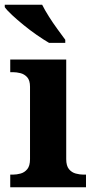

<svg xmlns="http://www.w3.org/2000/svg" viewBox="-26 -786 398 806"><path d="M17 0V-53H29Q44 -53 60.5 -57.5Q77 -62 88.5 -75.9Q100 -89.8 100 -117.7V-422Q100 -448.9 88 -462Q76 -475 59.5 -479Q43 -483 29 -483H17V-536H252V-118Q252 -90 263.5 -76Q275 -62 292 -57.5Q309 -53 323 -53H335V0ZM180 -606Q156 -620 128 -639.5Q100 -659 73 -681Q46 -703 24.5 -723Q3 -743 -6 -756V-766H151Q162 -744 179 -717Q196 -690 215 -664Q234 -638 248 -619V-606Z"/></svg>

Font: Noto Naskh Arabic UI
Style: Regular
Weight: 400
Designer: Monotype Design Team, David Williams, Mohamad Dakak and Nizar Qandah
Foundry: Monotype Imaging Inc.
Version: Version 2.014